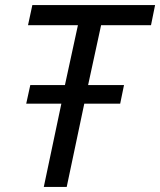

<svg xmlns="http://www.w3.org/2000/svg" viewBox="-20 -734 629 754"><path d="M152 0 221 -327H83L99 -400H235L286 -635H90L107 -714H589L573 -635H377L326 -400H467L452 -327H311L242 0Z"/></svg>

Font: Noto Sans IKEA
Style: Italic
Weight: 400
Italic angle: -12°
Designer: Monotype Design Team
Foundry: Monotype Imaging Inc.
Version: Version 2.001